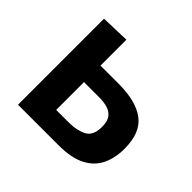

<svg xmlns="http://www.w3.org/2000/svg" viewBox="-128 -644 786 786"><g transform="rotate(45 265.0 -251.0)"><path d="M64.5 0V-498L190 -502V-352H295.5Q395.5 -352 448 -312.8Q500.5 -273.5 500.5 -181Q500.5 -127 480.8 -86.2Q461 -45.5 417 -22.8Q373 0 299.5 0ZM190 -95.5H264.5Q309.5 -95.5 340.8 -111.8Q372 -128 372 -179.5Q372 -213 358.5 -229.2Q345 -245.5 323.8 -251Q302.5 -256.5 280.5 -256.5H190Z"/></g></svg>

Font: Heraclito SemiBold
Style: Regular
Weight: 600
Designer: Kostas Bartsokas (font) & Cristiano Sobral (main changes)
Foundry: Kostas Bartsokas (font) & Cristiano Sobral (main changes)
Version: Version 1.00;July 8, 2020;FontCreator 13.0.0.2655 64-bit